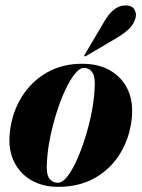

<svg xmlns="http://www.w3.org/2000/svg" viewBox="-20 -698 536 727"><path d="M294.5 -456.5Q355.5 -456 399.5 -429.8Q443.5 -403.5 464.8 -356.5Q486 -309.5 478.5 -246Q470.5 -175.5 435.5 -117.5Q400.5 -59.5 340.8 -25Q281 9.5 199.5 9.5Q142 9.5 98.2 -15.8Q54.5 -41 32.2 -87.8Q10 -134.5 17.5 -198.5Q26 -273.5 62.8 -332Q99.5 -390.5 158.8 -424Q218 -457.5 294.5 -456.5ZM199.5 -6Q216.5 -6 235 -29.8Q253.5 -53.5 271 -92.2Q288.5 -131 303 -177.8Q317.5 -224.5 326.8 -271.5Q336 -318.5 338 -357Q342 -404 330.8 -422Q319.5 -440 299.5 -441Q282 -441.5 263.2 -418Q244.5 -394.5 226.5 -355.8Q208.5 -317 193.8 -270Q179 -223 169.5 -175.5Q160 -128 158 -88Q154 -40 166.2 -23Q178.5 -6 199.5 -6ZM373 -613.5Q409.5 -677.5 454 -677.5Q480.5 -677.5 489 -662Q497.5 -646.5 493.5 -631Q487 -606 468 -588.2Q449 -570.5 425.5 -556.5L305 -485.5Q301 -483.5 299 -485.5Q298 -486.5 301 -491.5Z"/></svg>

Font: Fraunces 144pt
Style: Bold Italic
Weight: 700
Italic angle: -16°
Version: Version 1.000;[b76b70a41]